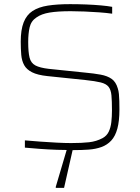

<svg xmlns="http://www.w3.org/2000/svg" viewBox="-20 -716 676 926"><path d="M333 8Q297 8 254.5 6.5Q212 5 172 2Q132 -1 100 -4V-39Q134 -36 174.5 -33Q215 -30 254.5 -28Q294 -26 323 -26Q375 -26 410 -30Q445 -34 475 -50Q495 -61 504.5 -81Q514 -101 517 -127.5Q520 -154 520 -183Q520 -229 517.5 -256Q515 -283 503.5 -297.5Q492 -312 465.5 -318.5Q439 -325 392 -330L209 -349Q161 -354 134.5 -367.5Q108 -381 96.5 -402Q85 -423 82.5 -451.5Q80 -480 80 -515Q80 -572 94 -608Q108 -644 137 -663Q166 -682 211 -689Q256 -696 318 -696Q356 -696 394.5 -694.5Q433 -693 466.5 -690Q500 -687 521 -683V-650Q493 -654 458 -656.5Q423 -659 387.5 -660.5Q352 -662 321 -662Q259 -662 219.5 -655.5Q180 -649 156 -632Q130 -615 123 -584.5Q116 -554 116 -513Q116 -465 122.5 -438.5Q129 -412 150.5 -400.5Q172 -389 215 -384L389 -366Q433 -362 465.5 -356Q498 -350 518.5 -335.5Q539 -321 548 -290Q552 -278 553.5 -262.5Q555 -247 555.5 -228.5Q556 -210 556 -188Q556 -132 546 -95.5Q536 -59 516.5 -38Q497 -17 469.5 -7Q442 3 408 5.5Q374 8 333 8ZM249 190V185L309 -18H335V-13L289 190Z"/></svg>

Font: Saira Thin Thin
Style: Regular
Weight: 250
Version: Version 1.101